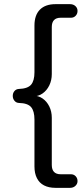

<svg xmlns="http://www.w3.org/2000/svg" viewBox="-20 -725 394 925"><path d="M247.5 180Q215 180 192.2 168.2Q169.5 156.5 157.8 133.2Q146 110 146 77V-148.5Q146 -190 129.8 -209Q113.5 -228 71.5 -229Q58 -229.5 49.8 -239.5Q41.5 -249.5 41.5 -263Q41.5 -277 49.8 -286.5Q58 -296 71.5 -296.5Q113.5 -298 129.8 -317Q146 -336 146 -377V-602Q146 -652 172.2 -678.5Q198.5 -705 247.5 -705H317.5Q333 -705 343.2 -695.8Q353.5 -686.5 353.5 -672.5Q353.5 -658.5 344.5 -649Q335.5 -639.5 321.5 -639.5H272Q251 -639.5 240.2 -628.2Q229.5 -617 229.5 -594.5V-368Q229.5 -338 217.5 -313.5Q205.5 -289 185.2 -274.8Q165 -260.5 138.5 -260.5V-264.5Q165 -264.5 185.2 -250.5Q205.5 -236.5 217.5 -212.2Q229.5 -188 229.5 -157.5V69.5Q229.5 92 240.2 103.2Q251 114.5 272 114.5H321.5Q335.5 114.5 344.5 124Q353.5 133.5 353.5 147.5Q353.5 161 343.2 170.5Q333 180 317.5 180Z"/></svg>

Font: Nunito ExtraLight
Style: Regular
Weight: 200
Designer: Vernon Adams
Foundry: Vernon Adams
Version: Version 3.602;April 4, 2023;FontCreator 14.0.0.2856 64-bit